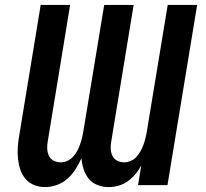

<svg xmlns="http://www.w3.org/2000/svg" viewBox="-20 -755 840 783"><path d="M164 8Q140 8 119 -0.5Q98 -9 84 -25.5Q70 -42 63 -63Q56 -84 53.5 -107Q51 -130 52.5 -153.5Q54 -177 58 -200L146 -735H266L175 -180Q172 -165 172.5 -149.5Q173 -134 179 -120.5Q185 -107 198.5 -100Q212 -93 228 -93Q242 -93 255 -99Q268 -105 278 -116Q288 -127 295 -140Q302 -153 306.5 -166Q311 -179 314.5 -193Q318 -207 320 -220L405 -735H525L434 -180Q431 -165 431.5 -149.5Q432 -134 438 -120.5Q444 -107 457.5 -100Q471 -93 487 -93Q501 -93 514 -99Q527 -105 537 -116Q547 -127 554 -140Q561 -153 565.5 -166Q570 -179 573.5 -193Q577 -207 579 -220L664 -735H784L663 0H543L556 -80Q546 -61 532 -44.5Q518 -28 500.5 -15.5Q483 -3 462.5 2.5Q442 8 423 8Q399 8 377.5 -0.5Q356 -9 342 -26Q328 -43 321 -65Q314 -87 312 -110Q302 -87 288.5 -65.5Q275 -44 255.5 -26.5Q236 -9 211.5 -0.5Q187 8 164 8Z"/></svg>

Font: Iosevka Aile Oblique
Style: Bold
Weight: 700
Italic angle: -9°
Designer: Belleve Invis
Foundry: Belleve Invis
Version: Version 31.1.0; ttfautohint (v1.8.4)